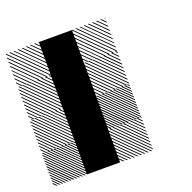

<svg xmlns="http://www.w3.org/2000/svg" viewBox="-121 -789 908 909"><g transform="rotate(-20 333.0 -334.0)"><path d="M166.7 -166.7H333.3V0H166.7ZM166.7 -333.3H333.3V-166.7H166.7ZM166.7 -500H333.3V-333.3H166.7ZM166.7 -666.7H333.3V-500H166.7ZM500.8 -162.5 495.8 -167.5H500.8ZM500.8 -145 478.3 -167.5H484.2L500.8 -150.8ZM500.8 -127.5 460.8 -167.5H466.7L500.8 -133.3ZM500.8 -110 443.3 -167.5H449.2L500.8 -115.8ZM500.8 -92.5 425.8 -167.5H430.8L500.8 -97.5ZM500.8 -75 408.3 -167.5H414.2L500.8 -80.8ZM500.8 -57.5 390.8 -167.5H396.7L500.8 -63.3ZM500.8 -40 373.3 -167.5H379.2L500.8 -45.8ZM500.8 -22.5 355.8 -167.5H361.7L500.8 -28.3ZM500.8 -5 338.3 -167.5H344.2L500.8 -10.8ZM489.2 0.8 332.5 -155.8V-161.7L495 0.8ZM471.7 0.8 332.5 -138.3V-144.2L477.5 0.8ZM454.2 0.8 332.5 -120.8V-126.7L460 0.8ZM436.7 0.8 332.5 -103.3V-109.2L442.5 0.8ZM419.2 0.8 332.5 -85.8V-91.7L425 0.8ZM401.7 0.8 332.5 -68.3V-74.2L407.5 0.8ZM384.2 0.8 332.5 -50.8V-56.7L390 0.8ZM366.7 0.8 332.5 -33.3V-39.2L372.5 0.8ZM349.2 0.8 332.5 -15.8V-21.7L355 0.8ZM500.8 -167.5H501.7L500.8 -168.3ZM167.5 -155.8 155.8 -167.5H161.7L167.5 -161.7ZM167.5 -141.7 141.7 -167.5H147.5L167.5 -147.5ZM167.5 -127.5 127.5 -167.5H133.3L167.5 -133.3ZM167.5 -113.3 113.3 -167.5H119.2L167.5 -119.2ZM167.5 -99.2 99.2 -167.5H105L167.5 -105ZM167.5 -85 85 -167.5H90.8L167.5 -90.8ZM167.5 -70.8 70.8 -167.5H76.7L167.5 -76.7ZM167.5 -56.7 56.7 -167.5H62.5L167.5 -62.5ZM167.5 -42.5 42.5 -167.5H48.3L167.5 -48.3ZM167.5 -28.3 28.3 -167.5H34.2L167.5 -34.2ZM167.5 -14.2 14.2 -167.5H20L167.5 -20ZM167.5 0 0 -167.5H5.8L167.5 -5.8ZM154.2 0.8 -0.8 -154.2V-160L160 0.8ZM140 0.8 -0.8 -140V-145.8L145.8 0.8ZM125.8 0.8 -0.8 -125.8V-131.7L131.7 0.8ZM111.7 0.8 -0.8 -111.7V-117.5L117.5 0.8ZM96.7 0.8 -0.8 -96.7V-103.3L103.3 0.8ZM83.3 0.8 -0.8 -83.3V-89.2L89.2 0.8ZM69.2 0.8 -0.8 -69.2V-75L75 0.8ZM55 0.8 -0.8 -55V-60.8L60.8 0.8ZM40.8 0.8 -0.8 -40.8V-46.7L46.7 0.8ZM26.7 0.8 -0.8 -26.7V-32.5L32.5 0.8ZM12.5 0.8 -0.8 -12.5V-18.3L18.3 0.8ZM500.8 -322.5 489.2 -334.2H495L500.8 -328.3ZM500.8 -308.3 475 -334.2H480.8L500.8 -314.2ZM500.8 -294.2 460.8 -334.2H466.7L500.8 -300ZM500.8 -280 446.7 -334.2H452.5L500.8 -285.8ZM500.8 -265.8 432.5 -334.2H438.3L500.8 -271.7ZM500.8 -251.7 418.3 -334.2H424.2L500.8 -257.5ZM500.8 -237.5 404.2 -334.2H410L500.8 -243.3ZM500.8 -223.3 390 -334.2H395.8L500.8 -229.2ZM500.8 -209.2 375.8 -334.2H381.7L500.8 -215ZM500.8 -195 361.7 -334.2H367.5L500.8 -200.8ZM500.8 -180.8 347.5 -334.2H353.3L500.8 -186.7ZM500.8 -166.7 333.3 -334.2H339.2L500.8 -172.5ZM487.5 -165.8 332.5 -320.8V-326.7L493.3 -165.8ZM473.3 -165.8 332.5 -306.7V-312.5L479.2 -165.8ZM459.2 -165.8 332.5 -292.5V-298.3L465 -165.8ZM445 -165.8 332.5 -278.3V-284.2L450.8 -165.8ZM430 -165.8 332.5 -263.3V-270L436.7 -165.8ZM416.7 -165.8 332.5 -250V-255.8L422.5 -165.8ZM402.5 -165.8 332.5 -235.8V-241.7L408.3 -165.8ZM388.3 -165.8 332.5 -221.7V-227.5L394.2 -165.8ZM374.2 -165.8 332.5 -207.5V-213.3L380 -165.8ZM360 -165.8 332.5 -193.3V-199.2L365.8 -165.8ZM345.8 -165.8 332.5 -179.2V-185L351.7 -165.8ZM334.2 -326.7 326.7 -334.2H332.5L334.2 -332.5ZM334.2 -317.5 317.5 -334.2H323.3L334.2 -323.3ZM334.2 -308.3 308.3 -334.2H314.2L334.2 -314.2ZM334.2 -299.2 299.2 -334.2H305L334.2 -305ZM334.2 -290 290 -334.2H295.8L334.2 -295.8ZM334.2 -280.8 280.8 -334.2H286.7L334.2 -286.7ZM334.2 -271.7 271.7 -334.2H277.5L334.2 -277.5ZM334.2 -262.5 262.5 -334.2H268.3L334.2 -268.3ZM334.2 -253.3 253.3 -334.2H259.2L334.2 -259.2ZM334.2 -244.2 244.2 -334.2H250L334.2 -250ZM334.2 -235 235 -334.2H240.8L334.2 -240.8ZM334.2 -225.8 225.8 -334.2H231.7L334.2 -231.7ZM334.2 -216.7 216.7 -334.2H222.5L334.2 -222.5ZM334.2 -207.5 207.5 -334.2H213.3L334.2 -213.3ZM334.2 -198.3 198.3 -334.2H204.2L334.2 -204.2ZM334.2 -189.2 189.2 -334.2H195L334.2 -195ZM334.2 -180 180 -334.2H185.8L334.2 -185.8ZM334.2 -170.8 170.8 -334.2H176.7L334.2 -176.7ZM330 -165.8 165.8 -330 167.5 -334.2 334.2 -167.5ZM320.8 -165.8 165.8 -320.8V-326.7L326.7 -165.8ZM311.7 -165.8 165.8 -311.7V-317.5L317.5 -165.8ZM302.5 -165.8 165.8 -302.5V-308.3L308.3 -165.8ZM293.3 -165.8 165.8 -293.3V-299.2L299.2 -165.8ZM284.2 -165.8 165.8 -284.2V-290L290 -165.8ZM275 -165.8 165.8 -275V-280.8L280.8 -165.8ZM265.8 -165.8 165.8 -265.8V-271.7L271.7 -165.8ZM256.7 -165.8 165.8 -256.7V-262.5L262.5 -165.8ZM247.5 -165.8 165.8 -247.5V-253.3L253.3 -165.8ZM238.3 -165.8 165.8 -238.3V-244.2L244.2 -165.8ZM229.2 -165.8 165.8 -229.2V-235L235 -165.8ZM220 -165.8 165.8 -220V-225.8L225.8 -165.8ZM210 -165.8 165.8 -210V-216.7L216.7 -165.8ZM201.7 -165.8 165.8 -201.7V-207.5L207.5 -165.8ZM192.5 -165.8 165.8 -192.5V-198.3L198.3 -165.8ZM183.3 -165.8 165.8 -183.3V-189.2L189.2 -165.8ZM174.2 -165.8 165.8 -174.2V-180L180 -165.8ZM167.5 -329.2 162.5 -334.2H167.5ZM167.5 -311.7 145 -334.2H150.8L167.5 -317.5ZM167.5 -294.2 127.5 -334.2H133.3L167.5 -300ZM167.5 -276.7 110 -334.2H115.8L167.5 -282.5ZM167.5 -259.2 92.5 -334.2H97.5L167.5 -264.2ZM167.5 -241.7 75 -334.2H80.8L167.5 -247.5ZM167.5 -224.2 57.5 -334.2H63.3L167.5 -230ZM167.5 -206.7 40 -334.2H45.8L167.5 -212.5ZM167.5 -189.2 22.5 -334.2H28.3L167.5 -195ZM167.5 -171.7 5 -334.2H10.8L167.5 -177.5ZM155.8 -165.8 -0.8 -322.5V-328.3L161.7 -165.8ZM138.3 -165.8 -0.8 -305V-310.8L144.2 -165.8ZM120.8 -165.8 -0.8 -287.5V-293.3L126.7 -165.8ZM103.3 -165.8 -0.8 -270V-275.8L109.2 -165.8ZM85.8 -165.8 -0.8 -252.5V-258.3L91.7 -165.8ZM68.3 -165.8 -0.8 -235V-240.8L74.2 -165.8ZM50.8 -165.8 -0.8 -217.5V-223.3L56.7 -165.8ZM33.3 -165.8 -0.8 -200V-205.8L39.2 -165.8ZM15.8 -165.8 -0.8 -182.5V-188.3L21.7 -165.8ZM167.5 -334.2H168.3L167.5 -335ZM500.8 -489.2 489.2 -500.8H495L500.8 -495ZM500.8 -470 470 -500.8H475.8L500.8 -475.8ZM500.8 -450.8 450.8 -500.8H456.7L500.8 -456.7ZM500.8 -430.8 430.8 -500.8H437.5L500.8 -437.5ZM500.8 -412.5 412.5 -500.8H418.3L500.8 -418.3ZM500.8 -393.3 393.3 -500.8H399.2L500.8 -399.2ZM500.8 -374.2 374.2 -500.8H380L500.8 -380ZM500.8 -355 355 -500.8H360.8L500.8 -360.8ZM500.8 -335.8 335.8 -500.8H341.7L500.8 -341.7ZM485 -332.5 332.5 -485V-490.8L490.8 -332.5ZM465.8 -332.5 332.5 -465.8V-471.7L471.7 -332.5ZM446.7 -332.5 332.5 -446.7V-452.5L452.5 -332.5ZM427.5 -332.5 332.5 -427.5V-433.3L433.3 -332.5ZM408.3 -332.5 332.5 -408.3V-414.2L414.2 -332.5ZM389.2 -332.5 332.5 -389.2V-395L395 -332.5ZM370 -332.5 332.5 -370V-375.8L375.8 -332.5ZM350.8 -332.5 332.5 -350.8V-356.7L356.7 -332.5ZM334.2 -493.3 326.7 -500.8H332.5L334.2 -499.2ZM334.2 -484.2 317.5 -500.8H323.3L334.2 -490ZM334.2 -475 308.3 -500.8H314.2L334.2 -480.8ZM334.2 -465.8 299.2 -500.8H305L334.2 -471.7ZM334.2 -456.7 290 -500.8H295.8L334.2 -462.5ZM334.2 -447.5 280.8 -500.8H286.7L334.2 -453.3ZM334.2 -438.3 271.7 -500.8H277.5L334.2 -444.2ZM334.2 -429.2 262.5 -500.8H268.3L334.2 -435ZM334.2 -420 253.3 -500.8H259.2L334.2 -425.8ZM334.2 -410.8 244.2 -500.8H250L334.2 -416.7ZM334.2 -401.7 235 -500.8H240.8L334.2 -407.5ZM334.2 -392.5 225.8 -500.8H231.7L334.2 -398.3ZM334.2 -383.3 216.7 -500.8H222.5L334.2 -389.2ZM334.2 -374.2 207.5 -500.8H213.3L334.2 -380ZM334.2 -365 198.3 -500.8H204.2L334.2 -370.8ZM334.2 -355.8 189.2 -500.8H195L334.2 -361.7ZM334.2 -346.7 180 -500.8H185.8L334.2 -352.5ZM334.2 -337.5 170.8 -500.8H176.7L334.2 -343.3ZM330 -332.5 165.8 -496.7 167.5 -500.8 334.2 -334.2ZM320.8 -332.5 165.8 -487.5V-493.3L326.7 -332.5ZM311.7 -332.5 165.8 -478.3V-484.2L317.5 -332.5ZM302.5 -332.5 165.8 -469.2V-475L308.3 -332.5ZM293.3 -332.5 165.8 -460V-465.8L299.2 -332.5ZM284.2 -332.5 165.8 -450.8V-456.7L290 -332.5ZM275 -332.5 165.8 -441.7V-447.5L280.8 -332.5ZM265.8 -332.5 165.8 -432.5V-438.3L271.7 -332.5ZM256.7 -332.5 165.8 -423.3V-429.2L262.5 -332.5ZM247.5 -332.5 165.8 -414.2V-420L253.3 -332.5ZM238.3 -332.5 165.8 -405V-410.8L244.2 -332.5ZM229.2 -332.5 165.8 -395.8V-401.7L235 -332.5ZM220 -332.5 165.8 -386.7V-392.5L225.8 -332.5ZM210 -332.5 165.8 -376.7V-383.3L216.7 -332.5ZM201.7 -332.5 165.8 -368.3V-374.2L207.5 -332.5ZM192.5 -332.5 165.8 -359.2V-365L198.3 -332.5ZM183.3 -332.5 165.8 -350V-355.8L189.2 -332.5ZM174.2 -332.5 165.8 -340.8V-346.7L180 -332.5ZM167.5 -489.2 155.8 -500.8H161.7L167.5 -495ZM167.5 -470 136.7 -500.8H142.5L167.5 -475.8ZM167.5 -450.8 117.5 -500.8H123.3L167.5 -456.7ZM167.5 -430.8 97.5 -500.8H104.2L167.5 -437.5ZM167.5 -412.5 79.2 -500.8H85L167.5 -418.3ZM167.5 -393.3 60 -500.8H65.8L167.5 -399.2ZM167.5 -374.2 40.8 -500.8H46.7L167.5 -380ZM167.5 -355 21.7 -500.8H27.5L167.5 -360.8ZM167.5 -335.8 2.5 -500.8H8.3L167.5 -341.7ZM151.7 -332.5 -0.8 -485V-490.8L157.5 -332.5ZM132.5 -332.5 -0.8 -465.8V-471.7L138.3 -332.5ZM113.3 -332.5 -0.8 -446.7V-452.5L119.2 -332.5ZM94.2 -332.5 -0.8 -427.5V-433.3L100 -332.5ZM75 -332.5 -0.8 -408.3V-414.2L80.8 -332.5ZM55.8 -332.5 -0.8 -389.2V-395L61.7 -332.5ZM36.7 -332.5 -0.8 -370V-375.8L42.5 -332.5ZM17.5 -332.5 -0.8 -350.8V-356.7L23.3 -332.5ZM500.8 -663.3 496.7 -667.5H500.8ZM500.8 -642.5 475.8 -667.5H481.7L500.8 -648.3ZM500.8 -621.7 455 -667.5H460.8L500.8 -627.5ZM500.8 -600.8 434.2 -667.5H440L500.8 -606.7ZM500.8 -580 413.3 -667.5H419.2L500.8 -585.8ZM500.8 -559.2 392.5 -667.5H398.3L500.8 -565ZM500.8 -538.3 371.7 -667.5H376.7L500.8 -543.3ZM500.8 -517.5 350.8 -667.5H356.7L500.8 -523.3ZM498.3 -499.2 332.5 -665 335.8 -667.5 500.8 -502.5ZM477.5 -499.2 332.5 -644.2V-650L483.3 -499.2ZM456.7 -499.2 332.5 -623.3V-629.2L462.5 -499.2ZM435.8 -499.2 332.5 -602.5V-608.3L441.7 -499.2ZM415 -499.2 332.5 -581.7V-586.7L420 -499.2ZM394.2 -499.2 332.5 -560.8V-566.7L400 -499.2ZM373.3 -499.2 332.5 -540V-545.8L379.2 -499.2ZM352.5 -499.2 332.5 -519.2V-525L358.3 -499.2ZM500.8 -667.5H502.5L500.8 -669.2ZM167.5 -663.3 163.3 -667.5H167.5ZM167.5 -642.5 142.5 -667.5H148.3L167.5 -648.3ZM167.5 -621.7 121.7 -667.5H127.5L167.5 -627.5ZM167.5 -600.8 100.8 -667.5H106.7L167.5 -606.7ZM167.5 -580 80 -667.5H85.8L167.5 -585.8ZM167.5 -559.2 59.2 -667.5H65L167.5 -565ZM167.5 -538.3 38.3 -667.5H43.3L167.5 -543.3ZM167.5 -517.5 17.5 -667.5H23.3L167.5 -523.3ZM165 -499.2 -0.8 -665 2.5 -667.5 167.5 -502.5ZM144.2 -499.2 -0.8 -644.2V-650L150 -499.2ZM123.3 -499.2 -0.8 -623.3V-629.2L129.2 -499.2ZM102.5 -499.2 -0.8 -602.5V-608.3L108.3 -499.2ZM81.7 -499.2 -0.8 -581.7V-586.7L86.7 -499.2ZM60.8 -499.2 -0.8 -560.8V-566.7L66.7 -499.2ZM40 -499.2 -0.8 -540V-545.8L45.8 -499.2ZM19.2 -499.2 -0.8 -519.2V-525L25 -499.2ZM167.5 -667.5H169.2L167.5 -669.2Z"/></g></svg>

Font: 0xA000-Pixelated
Style: Pixelated
Weight: 400
Version: Version 0.1